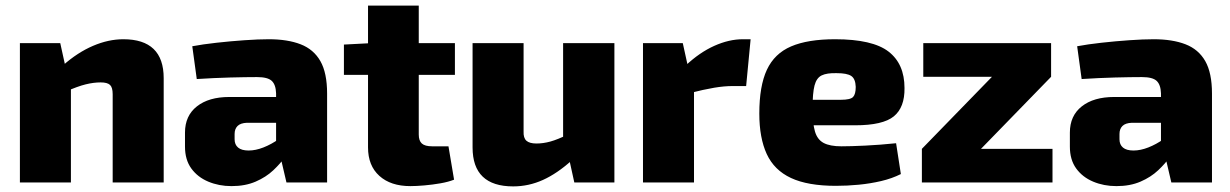

<svg xmlns="http://www.w3.org/2000/svg" viewBox="-20 -651 4390 685"><path d="M420 -511Q564 -511 564 -372V0H382V-315Q382 -339 372.5 -348Q363 -357 339 -357Q314 -357 285.5 -350Q257 -343 214 -324L205 -418Q257 -464 312 -487.5Q367 -511 420 -511ZM195 -497 217 -397 233 -384V0H51V-497Z M939 -511Q1006 -511 1052.5 -493Q1099 -475 1123 -433Q1147 -391 1147 -317V0H1002L977 -107L965 -125V-318Q964 -349 949.5 -362.5Q935 -376 897 -376Q858 -376 801 -374.5Q744 -373 682 -369L666 -486Q703 -493 752.5 -498.5Q802 -504 852 -507.5Q902 -511 939 -511ZM1075 -305 1074 -213H861Q838 -212 827.5 -201.5Q817 -191 817 -173V-154Q817 -135 829.5 -124.5Q842 -114 867 -114Q892 -114 920 -125Q948 -136 975 -155Q1002 -174 1022 -196V-132Q1014 -116 997.5 -92Q981 -68 955 -43.5Q929 -19 892 -3Q855 13 806 13Q761 13 723 -3Q685 -19 662.5 -50Q640 -81 640 -128V-178Q640 -238 682.5 -271.5Q725 -305 798 -305Z M1474 -631V-171Q1474 -149 1485 -139Q1496 -129 1522 -129H1580L1600 -10Q1580 -2 1551.5 3Q1523 8 1494 10.5Q1465 13 1444 13Q1374 13 1333.5 -23.5Q1293 -60 1293 -125V-631ZM1603 -497V-384H1207V-492L1303 -497Z M1848 -497V-182Q1847 -159 1858 -149Q1869 -139 1894 -139Q1918 -139 1943.5 -146Q1969 -153 2008 -172L2020 -79Q1968 -32 1917 -9Q1866 14 1811 14Q1666 14 1666 -125V-497ZM2172 -497V0H2029L2007 -100L1989 -112V-497Z M2416 -497 2438 -397 2456 -384V0H2274V-497ZM2658 -511 2642 -344H2594Q2564 -344 2528 -338Q2492 -332 2437 -318L2426 -417Q2476 -464 2528.5 -487.5Q2581 -511 2630 -511Z M2959 -511Q3093 -511 3150 -467Q3207 -423 3207 -337Q3208 -268 3169 -236Q3130 -204 3031 -204H2759V-295H2980Q3014 -295 3023.5 -305Q3033 -315 3033 -341Q3032 -370 3017 -380Q3002 -390 2965 -390Q2930 -391 2911.5 -382Q2893 -373 2886 -346Q2879 -319 2879 -265Q2879 -211 2887.5 -182Q2896 -153 2918.5 -141Q2941 -129 2982 -129Q3014 -129 3066.5 -131.5Q3119 -134 3177 -140L3194 -30Q3162 -14 3123.5 -5Q3085 4 3044 8Q3003 12 2962 12Q2862 12 2802 -16Q2742 -44 2715.5 -101.5Q2689 -159 2689 -246Q2689 -344 2716 -402Q2743 -460 2802.5 -485.5Q2862 -511 2959 -511Z M3520 -378 3730 -377 3479 -119 3269 -120ZM3735 -120V0H3269V-120ZM3730 -497V-377H3274V-497Z M4096 -511Q4163 -511 4209.5 -493Q4256 -475 4280 -433Q4304 -391 4304 -317V0H4159L4134 -107L4122 -125V-318Q4121 -349 4106.5 -362.5Q4092 -376 4054 -376Q4015 -376 3958 -374.5Q3901 -373 3839 -369L3823 -486Q3860 -493 3909.5 -498.5Q3959 -504 4009 -507.5Q4059 -511 4096 -511ZM4232 -305 4231 -213H4018Q3995 -212 3984.5 -201.5Q3974 -191 3974 -173V-154Q3974 -135 3986.5 -124.5Q3999 -114 4024 -114Q4049 -114 4077 -125Q4105 -136 4132 -155Q4159 -174 4179 -196V-132Q4171 -116 4154.5 -92Q4138 -68 4112 -43.5Q4086 -19 4049 -3Q4012 13 3963 13Q3918 13 3880 -3Q3842 -19 3819.5 -50Q3797 -81 3797 -128V-178Q3797 -238 3839.5 -271.5Q3882 -305 3955 -305Z"/></svg>

Font: Exo 2 ExtraBold
Style: Regular
Weight: 800
Designer: Natanael Gama
Foundry: Natanael Gama
Version: Version 2.010